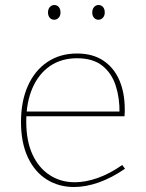

<svg xmlns="http://www.w3.org/2000/svg" viewBox="-20 -742 586 768"><path d="M276 6Q215 6 167 -24Q119 -54 91.5 -112.5Q64 -171 64 -254Q64 -337 91.5 -398.5Q119 -460 169.5 -494Q220 -528 288 -528Q351 -528 393.5 -499.5Q436 -471 457.5 -421Q479 -371 479 -305Q479 -300 479 -294Q479 -288 478 -277H73V-296H467L458 -290Q459 -349 443 -399Q427 -449 389.5 -479Q352 -509 288 -509Q225 -509 179.5 -477.5Q134 -446 109.5 -389Q85 -332 85 -256Q85 -178 110 -124Q135 -70 179 -41.5Q223 -13 279 -13Q322 -13 370.5 -30Q419 -47 469 -82L480 -67Q426 -30 374.5 -12Q323 6 276 6ZM374 -663Q363 -663 356 -671Q349 -679 349 -692Q349 -706 356.5 -714Q364 -722 374 -722Q385 -722 392 -714Q399 -706 399 -692Q399 -679 391.5 -671Q384 -663 374 -663ZM197 -663Q186 -663 179 -671Q172 -679 172 -692Q172 -706 179.5 -714Q187 -722 197 -722Q208 -722 215 -714Q222 -706 222 -692Q222 -679 214.5 -671Q207 -663 197 -663Z"/></svg>

Font: Bitter Thin Thin
Style: Regular
Weight: 250
Version: Version 2.002